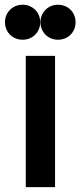

<svg xmlns="http://www.w3.org/2000/svg" viewBox="-26 -770 330 790"><path d="M67 -606.5C108.5 -606.5 139.5 -638 139.5 -678.5C139.5 -719 108.5 -750.5 67 -750.5C25.5 -750.5 -5.5 -719 -5.5 -678.5C-5.5 -638 25.5 -606.5 67 -606.5ZM212.5 -606.5C254.5 -606.5 285 -638 285 -678.5C285 -719 254.5 -750.5 212.5 -750.5C171.5 -750.5 140.5 -719 140.5 -678.5C140.5 -638 171.5 -606.5 212.5 -606.5ZM200.5 0V-540H80V0Z"/></svg>

Font: Hauora
Style: Bold
Weight: 700
Designer: Wayne Shih
Foundry: WCYS
Version: Version 1.001;hotconv 1.0.109;makeotfexe 2.5.65596